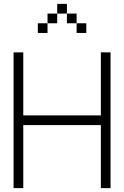

<svg xmlns="http://www.w3.org/2000/svg" viewBox="-20 -970 640 990"><path d="M550 -700H500V-375H100V-700H50V0H100V-325H500V0H550ZM175 -800H225V-850H175ZM225 -850H275V-900H225ZM275 -900H325V-950H275ZM325 -850H375V-900H325ZM375 -800H425V-850H375Z"/></svg>

Font: LS-VG5000 Light
Style: Regular
Weight: 400
Designer: Justin Bihan, 2021
Foundry: Justin Bihan, 2021
Version: Version 1.000;Glyphs 3.1.2 (3151)